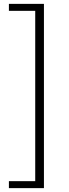

<svg xmlns="http://www.w3.org/2000/svg" viewBox="-20 -804 355 992"><path d="M26 168H207V-784H26V-748H162V132H26Z"/></svg>

Font: Source Han Sans SC Light
Style: Regular
Weight: 300
Designer: Ryoko NISHIZUKA (kana & ideographs); Paul D. Hunt (Latin, Greek & Cyrillic); Wenlong ZHANG (bopomofo); Sandoll Communica
Foundry: Adobe Systems Incorporated
Version: Version 1.004;PS 1.004;hotconv 1.0.82;makeotf.lib2.5.63406